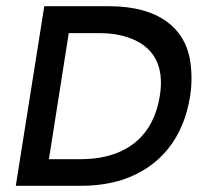

<svg xmlns="http://www.w3.org/2000/svg" viewBox="-20 -600 638 620"><path d="M31 0H239C288 0 334 -6 377 -20C498 -61 573 -155 594 -290C601 -335 599 -374 593 -410C575 -507 496 -580 331 -580H123ZM138 -86 202 -493H304C339 -493 367 -488 394 -479C476 -451 512 -388 496 -290C477 -167 394 -86 240 -86Z"/></svg>

Font: Charger Pro
Style: ExBdSuExtObl
Weight: 400
Designer: Jasper
Foundry: Cannot Into Space Fonts
Version: Version 1.09